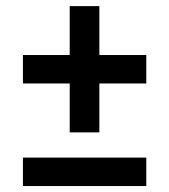

<svg xmlns="http://www.w3.org/2000/svg" viewBox="-20 -609 553 628"><path d="M208 -176V-336H55V-429H208V-589H305V-429H458.5V-336H305V-176ZM55 -0.5V-93.5H458.5V-0.5Z"/></svg>

Font: Encode Sans Condensed SemiBold
Style: Regular
Weight: 600
Width: 3
Designer: Multiple Designers
Foundry: Impallari Type
Version: Version 3.000; ttfautohint (v1.8.3) -l 8 -r 50 -G 200 -x 14 